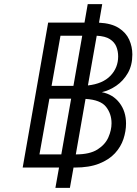

<svg xmlns="http://www.w3.org/2000/svg" viewBox="-20 -809 662 927"><path d="M89.5 0 212.5 -700H388L403.5 -789H473.5L458 -699.5Q518 -696.5 553.2 -674Q588.5 -651.5 603.8 -617.5Q619 -583.5 619 -546Q619 -494 597.2 -456.2Q575.5 -418.5 541.5 -395.2Q507.5 -372 471.5 -364Q525.5 -353.5 557 -312.2Q588.5 -271 588.5 -212.5Q588.5 -175.5 576 -137.8Q563.5 -100 535 -69Q506.5 -38 458.8 -19Q411 0 341 0H335L317.5 98H247.5L265 0ZM229 -394.5H334.5L377 -636.5H272ZM550.5 -536.5Q550.5 -561.5 541.8 -583.5Q533 -605.5 510.5 -620Q488 -634.5 447 -636.5L404.5 -396.5Q476 -404.5 513.2 -443.2Q550.5 -482 550.5 -536.5ZM170.5 -63.5H276L323.5 -332.5H218.5ZM518.5 -214Q518.5 -259.5 492 -293.2Q465.5 -327 393 -331.5L346 -63.5Q413 -63.5 450.5 -87.2Q488 -111 503.2 -145.8Q518.5 -180.5 518.5 -214Z"/></svg>

Font: Overpass Light
Style: Italic
Weight: 300
Italic angle: -10°
Designer: Delve Withrington, Dave Bailey, Thomas Jockin
Foundry: Delve Fonts LLC
Version: Version 4.000; ttfautohint (v1.8.3)